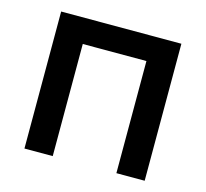

<svg xmlns="http://www.w3.org/2000/svg" viewBox="-82 -616 759 708"><g transform="rotate(15 297.5 -261.5)"><path d="M527 0H419V-428H176V0H68V-523H527Z"/></g></svg>

Font: IngvarSans
Style: Regular
Weight: 600
Version: Version 3.000